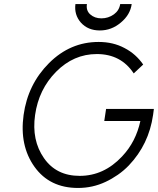

<svg xmlns="http://www.w3.org/2000/svg" viewBox="-20 -920 783 952"><path d="M354 -900Q347 -847 381 -808Q416 -769 475 -769Q533 -769 579 -808Q626 -847 633 -900H576Q571 -868 545 -849Q517 -829 483 -829Q449 -829 427 -849Q406 -868 411 -900ZM469 -712Q328 -712 223 -607Q118 -502 97 -350Q76 -198 151 -93Q226 12 367 12Q439 12 503 -18Q535 -33 564.5 -53.5Q594 -74 619 -100Q718 -204 739 -350L743 -380H506L497 -320H676Q665 -269 642.5 -225Q620 -181 585 -144Q495 -48 375 -48Q259 -48 198 -136Q136 -225 154 -350Q172 -477 258 -564Q345 -652 460 -652Q580 -652 643 -556L690 -600Q672 -626 649 -646.5Q626 -667 597 -682Q569 -697 537 -704.5Q505 -712 469 -712Z"/></svg>

Font: Unageo
Style: Light-Italic
Weight: 300
Designer: Richard Sepsi
Foundry: Richard Sepsi
Version: Version 2.000